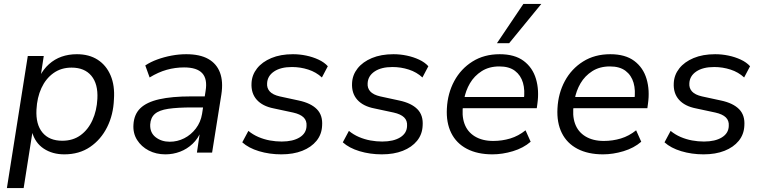

<svg xmlns="http://www.w3.org/2000/svg" viewBox="-20 -774 3867 974"><path d="M15 180 121 -490H202L186 -386H181Q200 -423 228.5 -448.5Q257 -474 292.5 -486.5Q328 -499 370 -499Q432 -499 475.5 -471Q519 -443 541 -391.5Q563 -340 558 -270Q555 -192 523.5 -129Q492 -66 437 -28.5Q382 9 306 9Q246 9 202 -20Q158 -49 142 -106H145L100 180ZM296 -60Q350 -60 388.5 -88Q427 -116 449 -164.5Q471 -213 474 -273Q478 -348 443.5 -389.5Q409 -431 343 -431Q290 -431 251 -403Q212 -375 190 -327Q168 -279 165 -218Q161 -143 195.5 -101.5Q230 -60 296 -60Z M819 9Q772 9 734.5 -10.5Q697 -30 675.5 -64Q654 -98 657 -142Q660 -194 692 -225Q724 -256 788 -270.5Q852 -285 949 -285H1031L1022 -229H956Q880 -229 833.5 -222Q787 -215 765.5 -196Q744 -177 742 -143Q740 -101 769.5 -78Q799 -55 841 -55Q880 -55 914.5 -72.5Q949 -90 973.5 -122Q998 -154 1005 -196L1023 -313Q1033 -373 1006 -402.5Q979 -432 914 -432Q869 -432 826 -420Q783 -408 739 -381L717 -442Q744 -460 778.5 -472.5Q813 -485 850.5 -492Q888 -499 925 -499Q994 -499 1036.5 -475Q1079 -451 1096 -405.5Q1113 -360 1103 -295L1056 0H979L995 -109H1000Q985 -71 957 -44.5Q929 -18 893.5 -4.5Q858 9 819 9Z M1407 9Q1347 9 1294 -7Q1241 -23 1209 -52L1240 -110Q1263 -91 1291 -79Q1319 -67 1349 -61.5Q1379 -56 1409 -56Q1466 -56 1500 -77Q1534 -98 1535 -135Q1537 -162 1520 -178.5Q1503 -195 1467 -203L1369 -224Q1312 -235 1282.5 -268Q1253 -301 1256 -353Q1258 -394 1284 -427Q1310 -460 1356.5 -479.5Q1403 -499 1466 -499Q1500 -499 1533.5 -492Q1567 -485 1596 -471.5Q1625 -458 1643 -438L1613 -381Q1584 -408 1544 -421Q1504 -434 1461 -434Q1404 -434 1370.5 -411.5Q1337 -389 1335 -352Q1333 -327 1348.5 -310Q1364 -293 1399 -285L1496 -264Q1557 -251 1587.5 -220Q1618 -189 1614 -136Q1612 -92 1585.5 -59.5Q1559 -27 1513.5 -9Q1468 9 1407 9Z M1917 9Q1857 9 1804 -7Q1751 -23 1719 -52L1750 -110Q1773 -91 1801 -79Q1829 -67 1859 -61.5Q1889 -56 1919 -56Q1976 -56 2010 -77Q2044 -98 2045 -135Q2047 -162 2030 -178.5Q2013 -195 1977 -203L1879 -224Q1822 -235 1792.5 -268Q1763 -301 1766 -353Q1768 -394 1794 -427Q1820 -460 1866.5 -479.5Q1913 -499 1976 -499Q2010 -499 2043.5 -492Q2077 -485 2106 -471.5Q2135 -458 2153 -438L2123 -381Q2094 -408 2054 -421Q2014 -434 1971 -434Q1914 -434 1880.5 -411.5Q1847 -389 1845 -352Q1843 -327 1858.5 -310Q1874 -293 1909 -285L2006 -264Q2067 -251 2097.5 -220Q2128 -189 2124 -136Q2122 -92 2095.5 -59.5Q2069 -27 2023.5 -9Q1978 9 1917 9Z M2478 9Q2402 9 2348.5 -19Q2295 -47 2269 -99.5Q2243 -152 2247 -224Q2251 -301 2284.5 -363Q2318 -425 2377 -462Q2436 -499 2515 -499Q2591 -499 2636.5 -465Q2682 -431 2699 -373.5Q2716 -316 2706 -247L2703 -225H2310L2319 -282H2657L2637 -266Q2644 -316 2633 -354Q2622 -392 2592.5 -414.5Q2563 -437 2513 -437Q2461 -437 2423.5 -413Q2386 -389 2364 -351.5Q2342 -314 2334 -269L2330 -247Q2321 -189 2336 -147Q2351 -105 2389 -82Q2427 -59 2482 -59Q2527 -59 2568.5 -71.5Q2610 -84 2646 -113L2672 -55Q2635 -23 2582 -7Q2529 9 2478 9ZM2501 -555 2635 -754H2726L2563 -555Z M3039 9Q2963 9 2909.5 -19Q2856 -47 2830 -99.5Q2804 -152 2808 -224Q2812 -301 2845.5 -363Q2879 -425 2938 -462Q2997 -499 3076 -499Q3152 -499 3197.5 -465Q3243 -431 3260 -373.5Q3277 -316 3267 -247L3264 -225H2871L2880 -282H3218L3198 -266Q3205 -316 3194 -354Q3183 -392 3153.5 -414.5Q3124 -437 3074 -437Q3022 -437 2984.5 -413Q2947 -389 2925 -351.5Q2903 -314 2895 -269L2891 -247Q2882 -189 2897 -147Q2912 -105 2950 -82Q2988 -59 3043 -59Q3088 -59 3129.5 -71.5Q3171 -84 3207 -113L3233 -55Q3196 -23 3143 -7Q3090 9 3039 9Z M3549 9Q3489 9 3436 -7Q3383 -23 3351 -52L3382 -110Q3405 -91 3433 -79Q3461 -67 3491 -61.5Q3521 -56 3551 -56Q3608 -56 3642 -77Q3676 -98 3677 -135Q3679 -162 3662 -178.5Q3645 -195 3609 -203L3511 -224Q3454 -235 3424.5 -268Q3395 -301 3398 -353Q3400 -394 3426 -427Q3452 -460 3498.5 -479.5Q3545 -499 3608 -499Q3642 -499 3675.5 -492Q3709 -485 3738 -471.5Q3767 -458 3785 -438L3755 -381Q3726 -408 3686 -421Q3646 -434 3603 -434Q3546 -434 3512.5 -411.5Q3479 -389 3477 -352Q3475 -327 3490.5 -310Q3506 -293 3541 -285L3638 -264Q3699 -251 3729.5 -220Q3760 -189 3756 -136Q3754 -92 3727.5 -59.5Q3701 -27 3655.5 -9Q3610 9 3549 9Z"/></svg>

Font: Nunito Sans 10pt
Style: Italic
Weight: 400
Italic angle: -9°
Designer: Vernon Adams
Foundry: Vernon Adams
Version: Version 3.101;gftools[0.9.27]